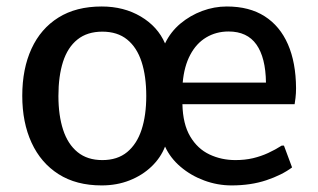

<svg xmlns="http://www.w3.org/2000/svg" viewBox="-20 -559 975 589"><path d="M292 9.8Q213.9 9.8 159.7 -24.7Q105.5 -59.1 76.9 -121.1Q48.3 -183.1 48.3 -265.1Q48.3 -348.1 76.7 -409.7Q105 -471.2 159.2 -505.1Q213.4 -539.1 292 -539.1Q359.9 -539.1 411.9 -508.3Q463.9 -477.5 486.3 -425.8Q503.4 -461.4 533.4 -486.6Q563.5 -511.7 600.3 -525.4Q637.2 -539.1 675.8 -539.1Q745.1 -539.1 792 -509Q838.9 -479 863.3 -423.1Q887.7 -367.2 888.2 -288.6Q888.2 -272.5 886.5 -258.5Q884.8 -244.6 883.8 -239.3H539.6Q541 -178.2 563.5 -140.4Q585.9 -102.5 622.6 -85.2Q659.2 -67.9 702.1 -67.9Q731.4 -67.9 756.1 -73.7Q780.8 -79.6 802.5 -89.6Q824.2 -99.6 844.2 -112.3H851.1L876 -45.4Q844.7 -22 797.1 -6.1Q749.5 9.8 690.4 9.8Q647 9.8 606.2 -5.4Q565.4 -20.5 533.9 -47.4Q502.4 -74.2 486.3 -109.4Q473.1 -75.2 444.8 -48.1Q416.5 -21 377.4 -5.6Q338.4 9.8 292 9.8ZM293.9 -67.9Q340.3 -67.9 370.1 -92.5Q399.9 -117.2 414.3 -161.1Q428.7 -205.1 428.7 -264.6Q428.7 -325.2 414.3 -369.4Q399.9 -413.6 370.1 -437.7Q340.3 -461.9 293.9 -461.9Q247.6 -461.9 217.5 -437.7Q187.5 -413.6 173.3 -369.4Q159.2 -325.2 159.2 -264.6Q159.2 -205.1 173.6 -160.9Q188 -116.7 218 -92.3Q248 -67.9 293.9 -67.9ZM540.5 -305.7H795.9Q794.9 -382.3 766.6 -422.4Q738.3 -462.4 681.2 -462.4Q643.1 -462.4 612.5 -444.1Q582 -425.8 563.5 -390.6Q544.9 -355.5 540.5 -305.7Z"/></svg>

Font: Comme Medium
Style: Regular
Weight: 500
Version: Version 1.000;gftools[0.9.27]